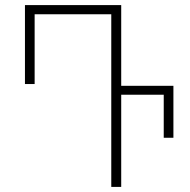

<svg xmlns="http://www.w3.org/2000/svg" viewBox="-20 -734 745 754"><path d="M417 0V-678H116V-404H78V-714H456V-397H661V-193H623V-362H456V0Z"/></svg>

Font: Noto Sans Georgian SemiCondensed ExtraLight
Style: Regular
Weight: 200
Width: 4
Designer: Monotype Design Team, Akaki Razmadze
Foundry: Google LLC
Version: Version 2.005; ttfautohint (v1.8.4.7-5d5b)